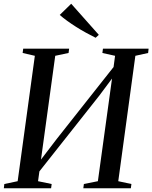

<svg xmlns="http://www.w3.org/2000/svg" viewBox="-28 -1002 810 1022"><path d="M-7.5 0 -5 -22.5 66 -37.5 157.5 -705 92.5 -720 95.5 -743H340L337 -720L266 -705L184.5 -111.5L164.5 -119L274.5 -263L604 -680L571.5 -607.5L584.5 -705L517 -720L520 -743H763L760.5 -720L692.5 -705L601.5 -37.5L671.5 -22.5L668.5 0H415.5L418.5 -22.5L493 -37.5L573 -618L594.5 -619L500.5 -493L153.5 -54L187.5 -132L174.5 -37.5L247 -22.5L244 0ZM481 -801Q456 -813.5 429.5 -828Q403 -842.5 377.8 -858.5Q352.5 -874.5 330 -890.8Q307.5 -907 290 -922.5L351 -982L498 -816.5Z"/></svg>

Font: Merriweather 120pt
Style: Italic
Weight: 400
Italic angle: -7.8°
Version: Version 2.101